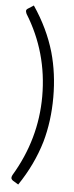

<svg xmlns="http://www.w3.org/2000/svg" viewBox="-61 -799 375 968"><g transform="rotate(5 127.0 -315.0)"><path d="M42 121Q33 114 33 107Q33 101 37 93Q152 -99 152 -315Q152 -538 37 -723Q33 -733 33 -737Q33 -745 42 -750L70 -768Q144 -659 178 -542Q208 -436 208 -315Q208 -194 178 -88Q143 30 70 138Z"/></g></svg>

Font: Aleo Light
Style: Regular
Weight: 300
Designer: Alessio Laiso
Foundry: Alessio Laiso
Version: Version 2.000